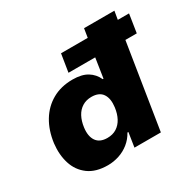

<svg xmlns="http://www.w3.org/2000/svg" viewBox="-156 -873 1066 1052"><g transform="rotate(-30 377.0 -347.0)"><path d="M239 11Q163 11 116.5 -23.5Q70 -58 52 -115Q34 -172 42 -241Q52 -317 86 -373.5Q120 -430 175.5 -461.5Q231 -493 304 -493Q362 -493 397 -471.5Q432 -450 449 -412H454L473 -536H304L322 -649H491L500 -705H692L683 -652H754L736 -536H664L579 0H412L426 -91H420Q402 -58 373.5 -35Q345 -12 310 -0.5Q275 11 239 11ZM311 -120Q345 -120 369.5 -135.5Q394 -151 409 -179Q424 -207 429 -245Q436 -298 415.5 -328.5Q395 -359 346 -359Q313 -359 288 -343.5Q263 -328 248 -300Q233 -272 228 -234Q221 -181 242 -150.5Q263 -120 311 -120Z"/></g></svg>

Font: Nunito Sans 7pt Black
Style: Italic
Weight: 900
Italic angle: -9°
Version: Version 3.101;gftools[0.9.27]